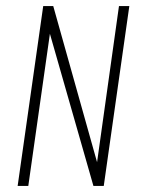

<svg xmlns="http://www.w3.org/2000/svg" viewBox="-20 -611 470 631"><path d="M38 0 122 -591H155L299 -78L371 -591H405L321 0H287L144 -500L73 0Z"/></svg>

Font: Alumni Sans Thin ExtraLight
Style: Italic
Weight: 250
Italic angle: -8°
Version: Version 1.016